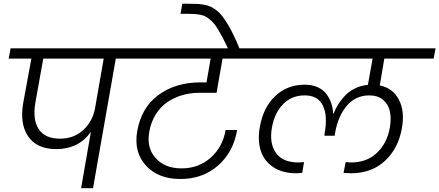

<svg xmlns="http://www.w3.org/2000/svg" viewBox="-20 -996 2325 1016"><path d="M297.9 -262.2Q371.1 -262.2 420.7 -308.1Q470.2 -354 482.9 -422.9L528.8 -686H209L167 -452.1Q151.9 -362.8 185.1 -312.5Q218.3 -262.2 297.9 -262.2ZM25.9 -686 36.1 -740.2H743.2L732.9 -686H592.8L472.2 0H409.2L460.9 -297.9Q396 -207 277.8 -207Q175.8 -207 129.6 -273.4Q83.5 -339.8 103 -452.1L146 -686Z M671.9 -686 681.2 -740.2H1391.1L1380.9 -686H1157.7L1126 -504.9H1035.2Q986.8 -504.9 943.6 -492.2Q900.4 -479.5 864.5 -454.8Q828.6 -430.2 804 -390.4Q779.3 -350.6 770 -299.8Q754.4 -214.8 803.2 -159.9Q852.1 -105 940.9 -105Q1030.8 -105 1094.7 -161.4Q1158.7 -217.8 1173.8 -308.1H1234.9Q1215.3 -191.4 1134 -120.1Q1052.7 -48.8 934.1 -48.8Q817.4 -48.8 752.2 -119.9Q687 -190.9 706.1 -301.8Q728.5 -428.2 819.3 -494.1Q910.2 -560.1 1041 -560.1H1072.8L1094.7 -686Z M1188 -735.8Q1170.4 -773.9 1155.8 -801.3Q1141.1 -828.6 1128.2 -849.4Q1115.2 -870.1 1101.3 -883.1Q1087.4 -896 1075.2 -904.3Q1063 -912.6 1045.9 -916.5Q1028.8 -920.4 1013.4 -921.6Q998 -922.9 974.1 -922.9H935.1L944.8 -976.1H982.9Q1009.3 -976.1 1026.6 -975.1Q1043.9 -974.1 1063.7 -970.2Q1083.5 -966.3 1097.2 -959.5Q1110.8 -952.6 1127 -940.4Q1143.1 -928.2 1156 -910.9Q1168.9 -893.6 1184.6 -868.4Q1200.2 -843.3 1215.6 -811Q1231 -778.8 1249 -735.8Z M1835 -79.1Q1822.3 -79.1 1797.9 -81.1L1809.1 -138.2Q1826.7 -136.2 1837.9 -136.2Q1920.4 -136.2 1974.4 -187Q2028.3 -237.8 2043 -320.8Q2051.3 -369.1 2043 -407Q2034.7 -444.8 2006.8 -468Q1979 -491.2 1934.1 -491.2Q1862.8 -491.2 1815.9 -437.3Q1769 -383.3 1752.9 -291L1751 -277.8H1696.8L1697.8 -291Q1714.8 -382.8 1688.7 -437Q1662.6 -491.2 1592.8 -491.2Q1522.5 -491.2 1477.3 -444.1Q1432.1 -397 1418.9 -320.8Q1404.3 -238.3 1439.9 -187.3Q1475.6 -136.2 1560.1 -136.2Q1569.3 -136.2 1588.9 -138.2L1579.1 -81.1Q1554.7 -79.1 1548.8 -79.1Q1474.1 -79.1 1425.3 -112.1Q1376.5 -145 1359.4 -200Q1342.3 -254.9 1355 -324.2Q1373 -428.2 1436.8 -488Q1500.5 -547.9 1592.8 -547.9Q1632.3 -547.9 1661.9 -534.2Q1691.4 -520.5 1708 -497.6Q1724.6 -474.6 1733.2 -449Q1741.7 -423.3 1742.7 -395H1745.1Q1755.9 -422.4 1771.2 -446.3Q1786.6 -470.2 1808.3 -492.4Q1830.1 -514.6 1860.6 -529.1Q1891.1 -543.5 1926.8 -546.9L1951.7 -686H1315.9L1325.7 -740.2H2284.7L2274.9 -686H2013.7L1989.7 -543.9Q2059.1 -529.8 2090.8 -468.8Q2122.6 -407.7 2106.9 -318.8Q2088.4 -210.9 2017.1 -144.8Q1945.8 -78.6 1835 -79.1Z"/></svg>

Font: SVN-Poppins Light
Style: Italic
Weight: 300
Italic angle: -10°
Designer: Ninad Kale (Devanagari), Jonny Pinhorn (Latin)
Foundry: Indian Type Foundry
Version: Version 3.002 2017